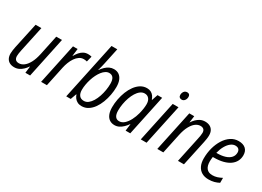

<svg xmlns="http://www.w3.org/2000/svg" viewBox="-22 -1475 3002 2201"><g transform="rotate(30 1479.5 -375.0)"><path d="M154.3 9.8Q118.7 9.8 93 -3.7Q67.4 -17.1 53.7 -43.2Q40 -69.3 40 -107.4Q40 -127.4 43.5 -150.1Q46.9 -172.9 51.3 -194.8L124.5 -535.2H201.2L128.4 -194.3Q124 -172.9 121.1 -153.8Q118.2 -134.8 118.2 -118.7Q118.2 -89.4 132.6 -73Q147 -56.6 177.7 -56.6Q211.4 -56.6 243.2 -80.1Q274.9 -103.5 301 -151.9Q327.1 -200.2 342.8 -273.4L397.9 -535.2H473.6L360.8 0H298.3L308.6 -86.4H304.7Q288.6 -61 266.1 -39.3Q243.7 -17.6 215.8 -3.9Q188 9.8 154.3 9.8Z M506.3 0 619.6 -535.2H680.7L668.5 -439.5H672.4Q689.9 -469.7 710.4 -493.7Q731 -517.6 756.8 -531.2Q782.7 -544.9 815.4 -544.9Q827.6 -544.9 839.6 -543.5Q851.6 -542 862.8 -538.6L843.8 -464.4Q833 -467.3 822.5 -468.8Q812 -470.2 800.3 -470.2Q768.6 -470.2 742.2 -452.1Q715.8 -434.1 695.3 -404.1Q674.8 -374 660.6 -337.4Q646.5 -300.8 638.7 -264.2L583 0Z M1044.9 9.8Q1014.2 9.8 991 -2Q967.8 -13.7 952.6 -33.4Q937.5 -53.2 929.7 -77.1H926.3L898.4 0H838.9L1000 -759.8H1076.2L1030.8 -546.9Q1026.4 -525.9 1021.2 -505.1Q1016.1 -484.4 1011.7 -468.8Q1007.3 -453.1 1004.9 -446.3H1007.8Q1027.8 -474.6 1050.8 -496.6Q1073.7 -518.6 1100.6 -531.5Q1127.4 -544.4 1158.7 -544.4Q1197.8 -544.4 1225.6 -525.6Q1253.4 -506.8 1268.8 -470.2Q1284.2 -433.6 1284.2 -379.4Q1284.2 -328.6 1274.2 -274.4Q1264.2 -220.2 1244.9 -169.7Q1225.6 -119.1 1196.8 -78.6Q1168 -38.1 1129.9 -14.2Q1091.8 9.8 1044.9 9.8ZM1039.1 -55.2Q1069.8 -55.2 1095.7 -75.4Q1121.6 -95.7 1142.1 -129.6Q1162.6 -163.6 1176.8 -205.6Q1190.9 -247.6 1198.2 -292Q1205.6 -336.4 1205.6 -377Q1205.6 -428.7 1187.5 -453.9Q1169.4 -479 1133.8 -479Q1109.4 -479 1086.7 -464.6Q1064 -450.2 1044.2 -425Q1024.4 -399.9 1008.3 -367.4Q992.2 -335 980.7 -298.6Q969.2 -262.2 962.9 -225.3Q956.5 -188.5 956.5 -155.3Q956.5 -108.4 977.1 -81.8Q997.6 -55.2 1039.1 -55.2Z M1481 9.8Q1442.4 9.8 1414.3 -9.3Q1386.2 -28.3 1371.3 -65.7Q1356.4 -103 1356.4 -156.2Q1356.4 -208.5 1366.7 -262.9Q1377 -317.4 1396.7 -367.7Q1416.5 -418 1445.8 -458Q1475.1 -498 1512.7 -521.5Q1550.3 -544.9 1596.2 -544.9Q1625.5 -544.9 1647.7 -533.7Q1669.9 -522.5 1684.8 -502.4Q1699.7 -482.4 1708 -457H1711.9L1738.3 -535.2H1799.8L1686.5 0H1625L1636.2 -90.8H1633.3Q1613.3 -62.5 1589.8 -39.6Q1566.4 -16.6 1539.3 -3.4Q1512.2 9.8 1481 9.8ZM1505.4 -55.7Q1541.5 -55.7 1572 -83Q1602.5 -110.4 1626 -155.3Q1649.4 -200.2 1663.1 -252.4Q1672.9 -291 1677.5 -322.8Q1682.1 -354.5 1682.1 -382.3Q1682.1 -426.8 1661.1 -452.9Q1640.1 -479 1603.5 -479Q1573.2 -479 1547.1 -459.5Q1521 -439.9 1500.5 -406.7Q1480 -373.5 1465.3 -332Q1450.7 -290.5 1442.9 -245.6Q1435.1 -200.7 1435.1 -158.2Q1435.1 -106.9 1453.1 -81.3Q1471.2 -55.7 1505.4 -55.7Z M1825.7 0 1939.5 -535.2H2016.1L1902.3 0ZM2002.9 -628.4Q1984.4 -628.4 1973.4 -638.9Q1962.4 -649.4 1962.4 -668.9Q1962.4 -685.5 1968.8 -700.4Q1975.1 -715.3 1987.3 -724.9Q1999.5 -734.4 2017.6 -734.4Q2036.6 -734.4 2046.4 -724.4Q2056.2 -714.4 2056.2 -695.3Q2056.2 -666.5 2040.8 -647.5Q2025.4 -628.4 2002.9 -628.4Z M2044.4 0 2158.2 -536.6H2223.6L2211.9 -448.7H2213.9Q2230.5 -474.6 2252.4 -496.8Q2274.4 -519 2302.7 -532.7Q2331.1 -546.4 2365.7 -546.4Q2400.4 -546.4 2426.5 -533.2Q2452.6 -520 2467 -494.1Q2481.4 -468.3 2481.4 -429.7Q2481.4 -408.2 2477.5 -382.8Q2473.6 -357.4 2468.8 -335L2397 0H2317.9L2389.2 -335.9Q2394 -359.4 2397.7 -380.1Q2401.4 -400.9 2401.4 -418Q2401.4 -446.8 2386.5 -461.7Q2371.6 -476.6 2342.3 -476.6Q2309.1 -476.6 2277.8 -453.4Q2246.6 -430.2 2220.9 -382.8Q2195.3 -335.4 2179.7 -262.2L2124 0Z M2724.6 9.8Q2673.3 9.8 2636.2 -11.7Q2599.1 -33.2 2579.3 -74Q2559.6 -114.7 2559.6 -172.4Q2559.6 -245.1 2577.6 -312Q2595.7 -378.9 2628.9 -431.6Q2662.1 -484.4 2707.8 -514.6Q2753.4 -544.9 2808.6 -544.9Q2869.6 -544.9 2902.8 -514.9Q2936 -484.9 2936 -429.2Q2936 -387.2 2918.2 -352.1Q2900.4 -316.9 2865.2 -291.5Q2830.1 -266.1 2777.3 -252.2Q2724.6 -238.3 2654.3 -238.3H2641.6Q2639.6 -224.1 2638.2 -208.5Q2636.7 -192.9 2636.7 -178.2Q2636.7 -117.2 2662.6 -85.7Q2688.5 -54.2 2740.2 -54.2Q2772.9 -54.2 2801.5 -63.2Q2830.1 -72.3 2862.8 -89.4V-23.9Q2832.5 -7.8 2799.6 1Q2766.6 9.8 2724.6 9.8ZM2652.8 -299.3H2660.2Q2722.2 -299.3 2767.3 -313.5Q2812.5 -327.6 2837.4 -355.5Q2862.3 -383.3 2862.3 -423.8Q2862.3 -449.7 2847.4 -465.3Q2832.5 -481 2801.3 -481Q2771 -481 2741.9 -458.5Q2712.9 -436 2689.7 -395.3Q2666.5 -354.5 2652.8 -299.3Z"/></g></svg>

Font: Open Sans SemiCondensed
Style: Italic
Weight: 400
Width: 4
Italic angle: -12°
Designer: Monotype Design Team
Foundry: Monotype Imaging Inc.
Version: Version 3.000